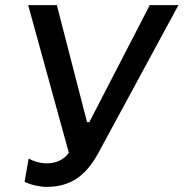

<svg xmlns="http://www.w3.org/2000/svg" viewBox="-20 -720 717 750"><path d="M161 10C252 10 313 -29 364 -122L677 -700H565L329 -243H320L202 -700H90L249 -123C228 -94 196 -82 163 -82C137 -82 110 -90 92 -101L76 -10C99 2 136 10 161 10Z"/></svg>

Font: Fixel Display Medium
Style: Italic
Weight: 500
Italic angle: -10°
Designer: AlfaBravo + MacPaw
Foundry: Kyrylo Tkachov, Marchela Mozhyna, Serhii Makarenko, Maria Weinstein, Zakhar Kryvoshyya
Version: Version 1.210;Glyphs 3.2 (3217)